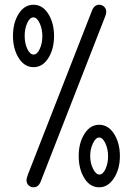

<svg xmlns="http://www.w3.org/2000/svg" viewBox="-20 -714 565 817"><path d="M35.2 -561Q35.2 -617.2 59.6 -655.5Q84 -693.8 122.1 -693.8Q161.1 -693.8 185.5 -655Q210 -616.2 210 -561Q210 -504.9 185.5 -466.6Q161.1 -428.2 123 -428.2Q84 -428.2 59.6 -467Q35.2 -505.9 35.2 -561ZM85 -562Q85 -528.8 96.4 -505.4Q107.9 -481.9 123 -481.9Q138.2 -481.9 149.2 -505.9Q160.2 -529.8 160.2 -560.1Q160.2 -590.8 148.7 -615.5Q137.2 -640.1 122.1 -640.1Q106.9 -640.1 95.9 -616Q85 -591.8 85 -562ZM92.8 53.2Q92.8 44.4 99.1 27.8L371.1 -668Q380.9 -693.8 401.9 -693.8Q414.1 -693.8 423.1 -685.3Q432.1 -676.8 432.1 -664.1Q432.1 -654.3 426.8 -642.1L153.8 57.1Q144 83 123 83Q110.8 83 101.8 74.7Q92.8 66.4 92.8 53.2ZM314.9 -49.8Q314.9 -106 339.4 -144.5Q363.8 -183.1 401.9 -183.1Q440.9 -183.1 465.6 -144Q490.2 -105 490.2 -50Q490.2 4.9 465.1 43.9Q439.9 83 401.9 83Q362.8 83 338.9 44.2Q314.9 5.4 314.9 -49.8ZM363.8 -50.8Q363.8 -20 376 4.4Q388.2 28.8 403.1 28.8Q418 28.8 429 4.9Q439.9 -19 439.9 -48.8Q439.9 -79.6 428.5 -104.2Q417 -128.9 402.1 -128.9Q387.2 -128.9 375.5 -104.2Q363.8 -79.6 363.8 -50.8Z"/></svg>

Font: CMU Typewriter Text
Style: Light
Weight: 200
Version: Version 0.7.0